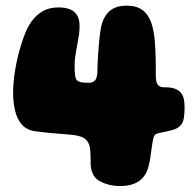

<svg xmlns="http://www.w3.org/2000/svg" viewBox="-20 -622 671 660"><path d="M392.5 17.5Q353 17.5 322.2 0.2Q291.5 -17 291.5 -63Q291.5 -70.5 291.5 -78.2Q291.5 -86 291 -93.2Q290.5 -100.5 290 -106.8Q289.5 -113 288.5 -117.5Q284.5 -136.5 269.5 -146.8Q254.5 -157 216.5 -159.5Q188 -161.5 156.8 -164.5Q125.5 -167.5 99.5 -171Q71 -175.5 54.8 -194.2Q38.5 -213 31.8 -241.8Q25 -270.5 25 -304Q25 -331 28.8 -359.2Q32.5 -387.5 38.5 -414.8Q44.5 -442 52 -466.2Q59.5 -490.5 67.5 -510Q75.5 -530 89.5 -549.8Q103.5 -569.5 126 -583Q148.5 -596.5 182 -596.5Q204.5 -596.5 220.5 -590Q236.5 -583.5 245 -569.5Q253.5 -555.5 253.5 -532.5Q253.5 -518.5 251.8 -505.2Q250 -492 247.5 -478.8Q245 -465.5 242.5 -452Q240 -438.5 238.2 -424.5Q236.5 -410.5 236.5 -395Q236.5 -374 238 -363.5Q239.5 -353 242.2 -349Q245 -345 249.5 -342.5Q256.5 -339 266.2 -338.2Q276 -337.5 287.5 -337.5Q299 -337.5 307 -346Q315 -354.5 315 -383Q315 -392 315.5 -404Q316 -416 317 -430Q318 -444 319 -458.5Q320 -473 321.5 -486.5Q323 -500 324.5 -511Q326 -522 327.5 -529Q335 -564.5 356.2 -583.5Q377.5 -602.5 415.5 -602.5Q441.5 -602.5 459 -594Q476.5 -585.5 487.5 -569Q498.5 -552.5 504.5 -528.5Q507 -518.5 509 -506.8Q511 -495 512 -482.2Q513 -469.5 513.8 -455.5Q514.5 -441.5 515 -426.2Q515.5 -411 515.5 -395Q515.5 -379 515.5 -361.5Q515.5 -341.5 521.8 -331.8Q528 -322 543 -322Q559 -322 568.5 -320.5Q578 -319 586 -315Q600 -308.5 607.2 -295Q614.5 -281.5 614.5 -252Q614.5 -209 604 -195Q593.5 -181 574.5 -175.5Q566.5 -173.5 552.8 -170.2Q539 -167 526 -164.5Q515 -162.5 511 -156.5Q507 -150.5 504.5 -134.5Q502.5 -122.5 500.8 -108.8Q499 -95 496.8 -80Q494.5 -65 490.5 -49.5Q482 -16.5 457.8 0.5Q433.5 17.5 392.5 17.5Z"/></svg>

Font: Gluten Thin Black
Style: Regular
Weight: 900
Version: Version 1.300